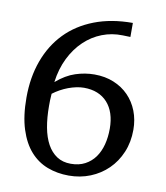

<svg xmlns="http://www.w3.org/2000/svg" viewBox="-80 -754 723 836"><g transform="rotate(10 281.5 -335.5)"><path d="M420.9 -215.8Q420.9 -252.4 411.4 -281.5Q401.9 -310.5 383.5 -330.8Q365.2 -351.1 339.1 -361.6Q313 -372.1 279.8 -372.1Q263.7 -372.1 246.1 -368.4Q228.5 -364.7 210.9 -358.2Q193.4 -351.6 176.5 -342.3Q159.7 -333 145 -321.8Q143.6 -306.2 143.3 -292.2Q143.1 -278.3 143.1 -267.1Q143.1 -215.8 150.9 -173.3Q158.7 -130.9 175.5 -100.3Q192.4 -69.8 218 -53Q243.7 -36.1 279.8 -36.1Q315.9 -36.1 342.5 -50.3Q369.1 -64.5 386.5 -88.6Q403.8 -112.8 412.4 -145.5Q420.9 -178.2 420.9 -215.8ZM522.9 -229Q522.9 -174.3 503.9 -129.2Q484.9 -84 451.9 -51.8Q418.9 -19.5 374.8 -1.7Q330.6 16.1 279.8 16.1Q229 16.1 185.3 -0.5Q141.6 -17.1 109.4 -53.2Q77.1 -89.4 58.6 -147.2Q40 -205.1 40 -287.1Q40 -376.5 66.9 -450.2Q93.8 -523.9 144.8 -576.7Q195.8 -629.4 270.3 -658.2Q344.7 -687 439.9 -687V-625L405.8 -626Q357.9 -627.4 314.7 -610.6Q271.5 -593.8 237.1 -561Q202.6 -528.3 179.2 -481Q155.8 -433.6 147.9 -374Q189.5 -409.7 231.2 -423.3Q272.9 -437 314.9 -437Q362.3 -437 400.6 -421.1Q439 -405.3 466.1 -377.4Q493.2 -349.6 508.1 -311.5Q522.9 -273.4 522.9 -229Z"/></g></svg>

Font: BabelStone Ogham Bound
Style: Regular
Weight: 400
Designer: Andrew West
Foundry: BabelStone
Version: Version 2.02 March 14, 2022